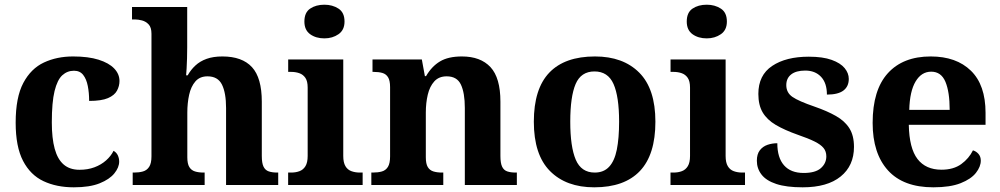

<svg xmlns="http://www.w3.org/2000/svg" viewBox="-20 -790 4272 820"><path d="M295.2 10Q221.6 10 165.8 -16.3Q109.9 -42.5 78.4 -103Q46.9 -163.5 46.9 -266.2Q46.9 -374.3 79.6 -435.8Q112.3 -497.3 167.7 -523.1Q223.1 -548.9 291.9 -548.9Q357.1 -548.9 401.2 -535Q445.2 -521.1 467.8 -497.4Q490.3 -473.8 490.3 -444Q490.3 -422.7 479.7 -402.9Q469.1 -383.1 441.2 -371Q413.3 -359 360.7 -359Q360.7 -393.9 354.9 -423Q349.2 -452.2 335.2 -470.1Q321.3 -487.9 296 -487.9Q267.3 -487.9 246 -468.5Q224.8 -449 213 -401.1Q201.3 -353.1 201.3 -267.2Q201.3 -199.6 213.6 -154.7Q225.9 -109.7 252 -87.3Q278 -64.9 319.8 -64.9Q354.9 -64.9 383.5 -75.6Q412.1 -86.3 433.1 -105Q454 -123.6 465 -145.9Q477.6 -138.7 483.3 -126.3Q489 -113.9 489 -99.9Q489 -75.2 468.5 -49.7Q448.1 -24.2 405.6 -7.1Q363.2 10 295.2 10Z M546.7 0V-53H552.4Q573.7 -53 590.4 -57.7Q607.2 -62.4 617 -77.4Q626.9 -92.3 626.9 -122.1V-645.9Q626.9 -673 614.8 -685.8Q602.7 -698.6 586.2 -702.8Q569.8 -707 555.9 -707H543.8V-760H779.5V-587.6Q779.5 -564.3 778.8 -540.8Q778 -517.2 777 -498Q776 -478.8 774.9 -468.3H781.6Q794.9 -492 814.4 -510.1Q833.8 -528.3 862.2 -538.6Q890.6 -548.9 929.8 -548.9Q1014 -548.9 1056.1 -503.3Q1098.1 -457.6 1098.1 -355.8V-123.9Q1098.1 -93.4 1105.5 -78.2Q1112.9 -63 1127.8 -58Q1142.6 -53 1164.6 -53H1168.2V0H945.5V-328.8Q945.5 -393.2 928 -428.6Q910.4 -464 866.2 -464Q833.4 -464 814.5 -442.3Q795.6 -420.5 787.8 -385.2Q780 -349.9 780 -309V-118.3Q780 -90.4 788.6 -76.5Q797.2 -62.6 812.8 -57.8Q828.4 -53 850.4 -53H854V0Z M1210.6 0V-53H1223Q1243.3 -53 1259.2 -59Q1275.1 -64.9 1284.5 -80.3Q1294 -95.7 1294 -124.1V-416.1Q1294 -443.2 1284.3 -457.4Q1274.5 -471.7 1258.6 -477.3Q1242.7 -483 1223 -483H1210.8V-536H1446V-123.9Q1446 -95.8 1455.3 -80.3Q1464.5 -64.8 1480.9 -58.9Q1497.3 -53 1517 -53H1528.8V0ZM1365.4 -626.1Q1329.3 -626.1 1304.6 -643.9Q1280 -661.7 1280 -698Q1280 -736.5 1304.6 -753.2Q1329.3 -769.9 1365.4 -769.9Q1400 -769.9 1425.7 -753.2Q1451.4 -736.5 1451.4 -698Q1451.4 -661.7 1425.7 -643.9Q1400 -626.1 1365.4 -626.1Z M1565.9 0V-53H1571.6Q1594.6 -53 1611 -57.7Q1627.5 -62.4 1636.8 -77.4Q1646 -92.3 1646 -122.1V-417.9Q1646 -446.1 1637.3 -460.1Q1628.7 -474 1613 -478.5Q1597.3 -483 1575.3 -483H1570.9V-536H1781.6L1794.6 -464.9H1799.6Q1823.6 -506.4 1859 -527.6Q1894.3 -548.9 1952.7 -548.9Q2032.3 -548.9 2074.8 -503.3Q2117.2 -457.6 2117.2 -355.8V-123.9Q2117.2 -93.4 2124.4 -78.2Q2131.6 -63 2146.3 -58Q2160.9 -53 2182.9 -53H2187.4V0H1965.2V-328.8Q1965.2 -393.2 1948.5 -428.6Q1931.9 -464 1887.7 -464Q1854.3 -464 1834.8 -442.4Q1815.2 -420.8 1806.9 -385.5Q1798.6 -350.2 1798.6 -309V-118.3Q1798.6 -90.4 1807 -76.5Q1815.4 -62.6 1831.1 -57.8Q1846.7 -53 1868.7 -53H1873.2V0Z M2517.9 10Q2397.8 10 2328.8 -59.6Q2259.9 -129.2 2259.9 -270.2Q2259.9 -410.7 2326 -479.8Q2392.2 -548.9 2521.1 -548.9Q2641.2 -548.9 2710.1 -479.8Q2779.1 -410.7 2779.1 -270.2Q2779.1 -129.2 2712.9 -59.6Q2646.8 10 2517.9 10ZM2520 -53Q2558.4 -53 2581.4 -77.7Q2604.5 -102.3 2614.3 -150.9Q2624.1 -199.6 2624.1 -270.2Q2624.1 -377.5 2600.3 -431.2Q2576.5 -484.9 2518.9 -484.9Q2461.4 -484.9 2438.4 -431.2Q2415.5 -377.5 2415.5 -270.3Q2415.5 -163.1 2438.9 -108.1Q2462.4 -53 2520 -53Z M2843.6 0V-53H2856Q2876.3 -53 2892.2 -59Q2908.1 -64.9 2917.5 -80.3Q2927 -95.7 2927 -124.1V-416.1Q2927 -443.2 2917.3 -457.4Q2907.5 -471.7 2891.6 -477.3Q2875.7 -483 2856 -483H2843.8V-536H3079V-123.9Q3079 -95.8 3088.3 -80.3Q3097.5 -64.8 3113.9 -58.9Q3130.3 -53 3150 -53H3161.8V0ZM2998.4 -626.1Q2962.3 -626.1 2937.6 -643.9Q2913 -661.7 2913 -698Q2913 -736.5 2937.6 -753.2Q2962.3 -769.9 2998.4 -769.9Q3033 -769.9 3058.7 -753.2Q3084.4 -736.5 3084.4 -698Q3084.4 -661.7 3058.7 -643.9Q3033 -626.1 2998.4 -626.1Z M3408.1 10Q3338.4 10 3295.3 -4.3Q3252.2 -18.6 3232.3 -44.5Q3212.4 -70.3 3212.4 -103.5Q3212.4 -131.7 3225.1 -148.2Q3237.9 -164.6 3257.9 -171.5Q3277.9 -178.3 3299.8 -178.3Q3299.8 -116.5 3328.5 -83.9Q3357.2 -51.3 3412.4 -51.3Q3462.5 -51.3 3485.8 -71.9Q3509.1 -92.5 3509.1 -122Q3509.1 -143.6 3497.1 -158.1Q3485.2 -172.7 3458.7 -185.8Q3432.2 -199 3387.8 -214.2Q3331 -234.3 3293.4 -256.4Q3255.9 -278.5 3237.3 -309.9Q3218.8 -341.3 3218.8 -388.9Q3218.8 -469.1 3277.9 -508.5Q3336.9 -547.9 3434.1 -547.9Q3494.3 -547.9 3532 -534.2Q3569.7 -520.6 3587.4 -499Q3605 -477.4 3605 -453Q3605 -420.8 3582.2 -403.4Q3559.3 -386 3511.6 -386Q3511.6 -435.5 3486.5 -462Q3461.4 -488.6 3419.2 -488.6Q3379.8 -488.6 3358.9 -472.1Q3338.1 -455.7 3338.1 -426.5Q3338.1 -394.3 3364.3 -376.2Q3390.5 -358 3459.2 -334.5Q3512.8 -315.9 3550.4 -294.5Q3588.1 -273.1 3607.6 -242.1Q3627.2 -211 3627.2 -162.7Q3627.2 -82.3 3570.3 -36.2Q3513.4 10 3408.1 10Z M3966.1 10Q3838 10 3772.4 -62.3Q3706.9 -134.6 3706.9 -265.2Q3706.9 -405.7 3771.8 -477.3Q3836.8 -548.9 3955 -548.9Q4064.2 -548.9 4126.6 -488Q4189.1 -427.2 4189.1 -308.2V-256.9H3861.3Q3863.3 -156.6 3898.5 -110.9Q3933.7 -65.2 4001 -65.2Q4052.4 -65.2 4085.5 -89.3Q4118.5 -113.4 4135.3 -147.9Q4149.3 -143.8 4159.1 -132.5Q4168.8 -121.1 4168.8 -104.1Q4168.8 -78.3 4148.1 -51.8Q4127.3 -25.3 4082.8 -7.7Q4038.3 10 3966.1 10ZM4035.9 -320.8Q4035.9 -397.3 4017.8 -440.6Q3999.6 -483.9 3957 -483.9Q3915.4 -483.9 3890.4 -442.1Q3865.4 -400.4 3863.3 -320.8Z"/></svg>

Font: Noto Serif Sinhala
Style: Regular
Weight: 400
Designer: Jelle Bosma - Monotype Design Team
Foundry: Monotype Imaging Inc.
Version: Version 2.006